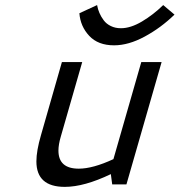

<svg xmlns="http://www.w3.org/2000/svg" viewBox="-20 -727 708 757"><path d="M537.1 -482.4H617.2L478.5 0H422.4L417 -40.5Q312 9.8 235.4 9.8Q123.5 9.8 123.5 -90.8Q123.5 -132.3 141.6 -194.3L224.1 -482.4H304.2L219.7 -188.5Q210.4 -156.7 210.4 -133.3Q210.4 -62 290.5 -62Q346.2 -62 427.2 -99.6ZM293 -674.8 362.8 -707Q365.7 -690.4 372.1 -675.8Q378.4 -661.1 388.9 -647Q399.4 -632.8 417 -624.3Q434.6 -615.7 456.5 -615.7Q495.1 -615.7 539.8 -642.3Q584.5 -668.9 623.5 -707L668 -669.4Q614.3 -617.2 550.5 -582.8Q486.8 -548.3 429.7 -548.3Q366.7 -548.3 331.8 -585.7Q296.9 -623 293 -674.8Z"/></svg>

Font: Cantarell
Style: Italic
Weight: 400
Italic angle: -16°
Designer: Dave Crossland
Version: Version 1.004